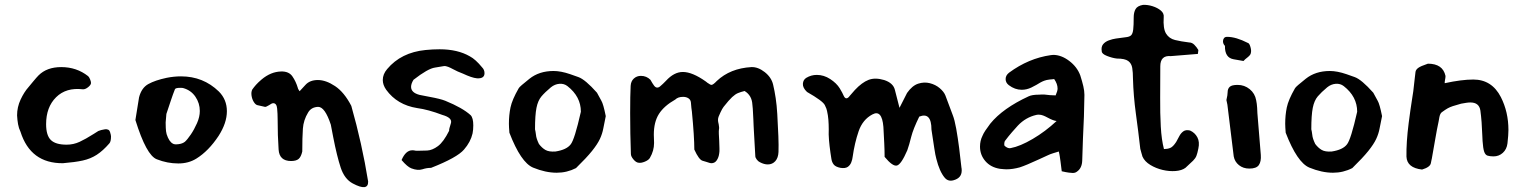

<svg xmlns="http://www.w3.org/2000/svg" viewBox="-20 -690 6253 787"><path d="M238 -21Q105 -20 64 -150Q57 -164 54 -181Q51 -198 50 -217Q50 -251 64.5 -282Q79 -313 97 -333L116 -356Q131 -374 138 -381Q172 -415 231 -415Q294 -415 341 -378Q345 -375 349 -365.5Q353 -356 353 -350Q353 -342 341 -332.5Q329 -323 319 -324Q251 -332 210 -291.5Q169 -251 169 -181Q169 -135 188.5 -116Q208 -97 253 -97Q281 -97 306 -108.5Q331 -120 364 -141L383 -153Q388 -155 395 -157Q402 -159 410 -160Q427 -162 431 -149Q435 -136 435 -131Q435 -109 428 -102Q402 -72 376.5 -55.5Q351 -39 319 -32Q287 -25 238 -21Z M711 -20Q666 -20 623 -37Q580 -53 535 -198L550 -291Q560 -330 588 -345.5Q616 -361 663 -371Q693 -377 722 -377Q813 -377 877 -315Q910 -282 910 -234Q910 -186 876 -133Q835 -71 785 -40Q753 -20 711 -20ZM689 -101Q695 -97 711.5 -99Q728 -101 738 -109Q748 -118 762 -138.5Q776 -159 787.5 -185Q799 -211 799 -235Q799 -267 781 -293.5Q763 -320 731 -329Q728 -330 719 -330Q699 -330 697 -324Q689 -304 680.5 -278.5Q672 -253 662 -223L659 -188Q659 -181 659.5 -166Q660 -151 663 -140Q673 -109 689 -101Z M1426 62Q1392 44 1376.5 -3Q1361 -50 1346 -127L1336 -179Q1312 -252 1284 -252Q1256 -251 1243 -229Q1224 -198 1221.5 -162.5Q1219 -127 1219 -69Q1214 -47 1204 -38.5Q1194 -30 1173 -30Q1125 -30 1122 -77Q1120 -105 1119 -136.5Q1118 -168 1118 -203Q1118 -223 1116 -245Q1114 -267 1100 -267Q1094 -267 1083 -259Q1070 -251 1066 -252L1035 -259Q1027 -261 1020 -272.5Q1013 -284 1011 -298.5Q1009 -313 1014 -323Q1021 -333 1029.5 -342.5Q1038 -352 1052 -364Q1090 -396 1132 -397Q1164 -398 1178.5 -377Q1193 -356 1201 -329Q1201 -327 1203.5 -323Q1206 -319 1208 -316L1232 -342Q1250 -362 1283 -362Q1316 -362 1353.5 -337Q1391 -312 1420 -256Q1464 -101 1489 54Q1490 96 1426 62Z M1666 0Q1650 -6 1626 -34Q1643 -74 1670 -74Q1677 -74 1680 -73Q1683 -72 1691 -72Q1710 -72 1731 -73Q1752 -74 1775 -91Q1798 -108 1821 -154Q1820 -160 1828 -184Q1836 -207 1793 -219Q1735 -241 1690 -247Q1608 -260 1563 -322Q1549 -342 1549 -362Q1549 -386 1567 -407Q1624 -475 1724 -485Q1753 -488 1782 -488Q1856 -488 1906 -459Q1929 -447 1956 -414Q1966 -404 1966 -390Q1966 -367 1935 -369Q1924 -370 1909.5 -375Q1895 -380 1878 -388L1856 -397Q1854 -398 1849 -400.5Q1844 -403 1836 -407Q1827 -412 1817 -416Q1807 -420 1799 -419L1763 -413Q1734 -409 1675 -363Q1665 -347 1665 -334Q1665 -310 1700 -301Q1715 -298 1725.5 -296Q1736 -294 1741 -293Q1763 -289 1779 -285Q1795 -281 1805 -277Q1876 -248 1909 -218Q1920 -207 1920 -176Q1920 -158 1917 -143Q1909 -108 1882 -77Q1854 -44 1747 -2Q1729 -2 1711 4Q1692 10 1666 0Z M2262 18Q2216 18 2165 -3Q2115 -24 2068 -146Q2067 -158 2066.5 -167Q2066 -176 2066 -183Q2066 -218 2072.5 -249.5Q2079 -281 2106 -328Q2108 -332 2119 -341.5Q2130 -351 2150 -367Q2190 -399 2249 -399Q2279 -399 2317 -386L2351 -374Q2379 -364 2427 -310L2445 -277Q2453 -264 2463 -214Q2457 -186 2453 -164Q2449 -142 2439 -120.5Q2429 -99 2406.5 -71Q2384 -43 2341 -1Q2304 18 2262 18ZM2257 -69Q2302 -76 2319 -98Q2335 -117 2361 -232Q2361 -294 2306 -337Q2292 -348 2273 -346.5Q2254 -345 2238 -332Q2214 -312 2199.5 -295Q2185 -278 2179 -248Q2173 -218 2173 -160Q2174 -156 2175 -150.5Q2176 -145 2177 -137Q2178 -123 2189 -100Q2201 -84 2215.5 -75.5Q2230 -67 2257 -69Z M3127 -16Q3112 -16 3095 -25Q3088 -28 3082 -36Q3076 -44 3076 -50L3070 -156Q3069 -164 3069 -175.5Q3069 -187 3068 -200Q3067 -213 3066.5 -228.5Q3066 -244 3064 -261Q3062 -299 3032 -317Q3016 -313 3005 -308.5Q2994 -304 2981 -292Q2968 -280 2946 -252Q2940 -244 2933.5 -230Q2927 -216 2926 -213Q2923 -206 2923 -198Q2923 -192 2926 -180Q2927 -173 2927.5 -168.5Q2928 -164 2927 -160Q2926 -153 2926.5 -141Q2927 -129 2928 -113L2929 -82Q2929 -75 2929 -70Q2929 -65 2928 -61Q2926 -45 2918 -33Q2910 -21 2896 -21Q2891 -21 2883 -24Q2879 -25 2873.5 -27Q2868 -29 2860 -31Q2845 -35 2826 -77Q2826 -103 2823.5 -142Q2821 -181 2816 -233Q2815 -238 2814 -247.5Q2813 -257 2812 -270Q2811 -281 2802 -287Q2793 -293 2780 -293Q2759 -293 2748 -282Q2702 -256 2681 -223Q2660 -190 2660 -138L2661 -104Q2661 -72 2644 -43Q2639 -34 2623.5 -27.5Q2608 -21 2597 -23Q2587 -24 2576.5 -36.5Q2566 -49 2566 -59Q2563 -143 2563 -226Q2563 -264 2563.5 -291.5Q2564 -319 2565 -338Q2566 -357 2578 -368Q2590 -379 2607 -379Q2630 -379 2646 -363Q2655 -347 2661 -339Q2667 -331 2674 -331Q2681 -331 2688 -338Q2692 -341 2697.5 -346.5Q2703 -352 2710 -359Q2743 -395 2779 -395Q2818 -395 2873 -356Q2875 -355 2877.5 -352.5Q2880 -350 2884 -348Q2892 -342 2896 -342Q2903 -342 2918 -358Q2973 -410 3060 -415Q3087 -416 3114.5 -394.5Q3142 -373 3149 -343Q3155 -318 3159.5 -288Q3164 -258 3166 -223Q3169 -171 3170.5 -132Q3172 -93 3171 -67Q3170 -43 3158 -29.5Q3146 -16 3127 -16Z M3888 49Q3866 55 3852 38Q3831 13 3818 -39Q3814 -53 3809.5 -83Q3805 -113 3798 -159Q3798 -232 3748 -212Q3723 -161 3715 -129Q3711 -113 3707 -99Q3703 -85 3699 -74Q3674 -16 3656.5 -11.5Q3639 -7 3606 -47Q3606 -72 3604.5 -102.5Q3603 -133 3601 -170Q3595 -242 3556 -221Q3516 -200 3499.5 -152Q3483 -104 3475 -47Q3474 -37 3469.5 -25Q3465 -13 3455 -6Q3445 1 3425 -2Q3405 -6 3397.5 -15.5Q3390 -25 3388 -38Q3386 -51 3384 -64Q3380 -92 3378 -116Q3376 -140 3377 -160Q3377 -180 3375.5 -199Q3374 -218 3370 -235Q3369 -243 3361 -259Q3353 -276 3288 -313Q3270 -330 3271 -346.5Q3272 -363 3285 -371Q3305 -383 3328 -383Q3357 -383 3383 -366Q3409 -349 3422 -328Q3428 -318 3432 -310.5Q3436 -303 3438 -298Q3443 -287 3449 -287Q3456 -287 3463 -297L3484 -321Q3513 -352 3540 -362.5Q3567 -373 3604 -362Q3641 -350 3648 -322L3667 -248L3698 -309Q3719 -339 3743.5 -347Q3768 -355 3791.5 -349Q3815 -343 3832 -328.5Q3849 -314 3855 -299L3885 -219Q3893 -199 3899.5 -162.5Q3906 -126 3911.5 -83.5Q3917 -41 3921 -2Q3922 0 3922 9Q3922 40 3888 49Z M4377 19Q4372 19 4360.5 17.5Q4349 16 4332 12L4327 -28L4324 -49Q4323 -55 4322 -60Q4321 -65 4320 -69Q4310 -66 4297 -62Q4284 -58 4276 -54L4239 -37Q4185 -12 4160 -4Q4131 4 4106 4Q4102 4 4095 3.5Q4088 3 4079 2Q4041 -4 4019 -29.5Q3997 -55 3997 -89Q3997 -113 4007 -133Q4011 -143 4019 -155Q4027 -167 4039 -183Q4065 -215 4104.5 -243Q4144 -271 4196 -295Q4210 -302 4240 -302Q4250 -303 4260.5 -302.5Q4271 -302 4284 -300L4307 -299Q4315 -317 4315 -327Q4315 -346 4301 -366Q4298 -365 4293.5 -365Q4289 -365 4282 -364Q4275 -363 4270 -362Q4265 -361 4260 -359Q4252 -356 4244 -351.5Q4236 -347 4228 -342L4207 -331Q4188 -322 4168 -322Q4140 -322 4115 -341Q4102 -351 4102 -366Q4102 -381 4116 -392Q4196 -451 4287 -464L4297 -465Q4330 -465 4362.5 -440.5Q4395 -416 4408 -381Q4416 -356 4420.5 -336.5Q4425 -317 4425 -301Q4424 -214 4419 -122L4416 -32Q4415 -1 4395 13Q4388 19 4377 19ZM4123 -83Q4161 -90 4213 -120.5Q4265 -151 4311 -194Q4298 -195 4274 -208Q4265 -213 4256 -216.5Q4247 -220 4238 -220Q4231 -220 4228 -219Q4206 -214 4187 -203Q4168 -192 4152 -175Q4141 -163 4127.5 -147.5Q4114 -132 4099 -112Q4097 -109 4096.5 -101.5Q4096 -94 4098 -92Q4112 -80 4123 -83Z M4839 -2Q4824 9 4798.5 11Q4773 13 4745.5 6.5Q4718 0 4695 -14Q4672 -28 4663 -48Q4661 -54 4658.5 -63.5Q4656 -73 4654 -80Q4646 -151 4636 -223.5Q4626 -296 4624 -367Q4624 -393 4621 -411.5Q4618 -430 4604.5 -440Q4591 -450 4558 -450Q4540 -452 4518 -460.5Q4496 -469 4496 -480Q4493 -498 4501.5 -508.5Q4510 -519 4525 -524.5Q4540 -530 4554 -532Q4580 -536 4595 -537.5Q4610 -539 4616.5 -545.5Q4623 -552 4625 -569Q4627 -586 4627 -619Q4627 -639 4634.5 -652.5Q4642 -666 4665 -670Q4684 -671 4704.5 -664.5Q4725 -658 4738.5 -646.5Q4752 -635 4750 -619Q4747 -573 4759.5 -552.5Q4772 -532 4796.5 -526Q4821 -520 4854 -516Q4866 -516 4875.5 -506.5Q4885 -497 4892 -485Q4892 -481 4891 -476Q4890 -471 4890 -469L4779 -460Q4736 -464 4736 -418Q4736 -353 4735.5 -289.5Q4735 -226 4738 -171.5Q4741 -117 4751 -79Q4765 -79 4776.5 -83.5Q4788 -88 4801 -108Q4808 -121 4814.5 -133Q4821 -145 4831 -152Q4841 -159 4858 -155Q4878 -146 4888 -127Q4898 -108 4892 -81Q4888 -61 4884 -51Q4880 -41 4870.5 -31.5Q4861 -22 4839 -2Z M5077 -440 5037 -447Q5000 -453 5001 -502Q4993 -510 4993 -521Q4993 -528 4997 -533.5Q5001 -539 5010 -539Q5046 -539 5095 -514Q5101 -513 5105.5 -497.5Q5110 -482 5107 -472Q5106 -465 5095 -456Q5082 -446 5077 -440ZM5101 1Q5076 1 5058.5 -13Q5041 -27 5037 -49L5011 -261L5007 -280Q5012 -301 5012 -312Q5012 -326 5020.5 -334Q5029 -342 5053 -342Q5081 -342 5102.5 -324.5Q5124 -307 5129 -279Q5132 -265 5133 -248Q5134 -231 5134 -226L5148 -55Q5150 -28 5140 -13.5Q5130 1 5101 1Z M5444 18Q5398 18 5347 -3Q5297 -24 5250 -146Q5249 -158 5248.5 -167Q5248 -176 5248 -183Q5248 -218 5254.5 -249.5Q5261 -281 5288 -328Q5290 -332 5301 -341.5Q5312 -351 5332 -367Q5372 -399 5431 -399Q5461 -399 5499 -386L5533 -374Q5561 -364 5609 -310L5627 -277Q5635 -264 5645 -214Q5639 -186 5635 -164Q5631 -142 5621 -120.5Q5611 -99 5588.5 -71Q5566 -43 5523 -1Q5486 18 5444 18ZM5439 -69Q5484 -76 5501 -98Q5517 -117 5543 -232Q5543 -294 5488 -337Q5474 -348 5455 -346.5Q5436 -345 5420 -332Q5396 -312 5381.5 -295Q5367 -278 5361 -248Q5355 -218 5355 -160Q5356 -156 5357 -150.5Q5358 -145 5359 -137Q5360 -123 5371 -100Q5383 -84 5397.5 -75.5Q5412 -67 5439 -69Z M5809 5Q5747 -2 5745 -48Q5744 -106 5754 -185Q5758 -214 5761 -237Q5764 -260 5767 -277Q5769 -294 5773 -316L5779 -369Q5781 -385 5782 -394.5Q5783 -404 5793 -411.5Q5803 -419 5833 -429Q5894 -429 5905 -379V-377Q5905 -374 5904.5 -370.5Q5904 -367 5903 -362Q5901 -350 5902 -349Q5971 -364 6019 -364Q6095 -364 6132 -292Q6163 -231 6163 -157Q6163 -147 6162 -133.5Q6161 -120 6159 -102Q6156 -78 6140 -63.5Q6124 -49 6102 -49Q6087 -49 6077.5 -52Q6068 -55 6063.5 -68.5Q6059 -82 6057 -112L6056 -133Q6055 -163 6053 -189Q6051 -215 6048 -237Q6043 -270 6007 -270Q5999 -270 5989.5 -268.5Q5980 -267 5969 -265Q5947 -259 5935 -255Q5923 -251 5914 -246Q5905 -241 5890 -230Q5883 -225 5880 -210Q5877 -195 5877 -193Q5870 -161 5863.5 -122.5Q5857 -84 5849 -40Q5848 -38 5847.5 -33.5Q5847 -29 5845 -21Q5842 -5 5809 5Z"/></svg>

Font: Mansalva
Style: Regular
Weight: 400
Designer: Carolina Short
Foundry: Carolina Short
Version: Version 2.112; ttfautohint (v1.8.4.7-5d5b)